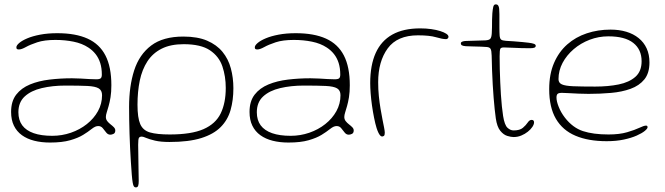

<svg xmlns="http://www.w3.org/2000/svg" viewBox="-20 -602 2966 856"><path d="M203 33.5Q164.5 33.5 132.8 25.5Q101 17.5 77.8 0.8Q54.5 -16 42 -41.8Q29.5 -67.5 29.5 -103Q29.5 -150.5 52.2 -180Q75 -209.5 113.8 -225.5Q152.5 -241.5 201 -247.2Q249.5 -253 301 -253Q320 -253 340.2 -251.8Q360.5 -250.5 378.5 -249.5Q396.5 -248.5 409.5 -248.5Q424 -248.5 429 -253Q434 -257.5 434 -269.5Q434 -298.5 426.8 -321.2Q419.5 -344 406 -361Q392.5 -378 374 -390Q346 -408.5 308 -416.2Q270 -424 227 -424Q178 -424 146.2 -413.5Q114.5 -403 95.2 -392.2Q76 -381.5 64.5 -381.5Q58 -381.5 55.5 -383.5Q53 -385.5 53 -391Q53 -399.5 65.5 -410.2Q78 -421 101.5 -431Q125 -441 159 -447.5Q193 -454 235.5 -454Q317 -454 370.5 -429.8Q424 -405.5 450.2 -354.5Q476.5 -303.5 476.5 -222Q476.5 -191.5 472.8 -168.5Q469 -145.5 464.2 -129Q459.5 -112.5 455.8 -100.8Q452 -89 452 -80.5Q452 -70 458.2 -62Q464.5 -54 473 -47.5Q481.5 -41 487.8 -34.5Q494 -28 494 -20.5Q494 -9 486.2 -5.2Q478.5 -1.5 472 -1.5Q461 -1.5 453.5 -11.2Q446 -21 438.2 -30.5Q430.5 -40 418 -40Q411.5 -40 404.8 -37.2Q398 -34.5 386.5 -25.5Q373 -14.5 350.8 -0.8Q328.5 13 293 23.2Q257.5 33.5 203 33.5ZM213 3.5Q256 3.5 296 -10.2Q336 -24 367.2 -48.8Q398.5 -73.5 416.8 -106.5Q435 -139.5 435 -177.5Q435 -199 420 -208Q405 -217 369.5 -218.8Q334 -220.5 271.5 -220.5Q214 -220.5 166.2 -209.2Q118.5 -198 90.2 -172Q62 -146 62 -101.5Q62 -66.5 79.2 -43.2Q96.5 -20 130.2 -8.2Q164 3.5 213 3.5Z M585.5 233.5Q580.5 233.5 577.2 229.5Q574 225.5 571.8 213.2Q569.5 201 567.5 176.5Q565.5 150 563.5 119.8Q561.5 89.5 560 58Q558.5 26.5 557.5 -5.5Q556.5 -37.5 556 -67.8Q555.5 -98 555.5 -125.5Q555.5 -217.5 578.2 -288.2Q601 -359 654 -399Q707 -439 797.5 -439Q860.5 -439 903.2 -420.8Q946 -402.5 972 -370.8Q998 -339 1009.2 -297.2Q1020.5 -255.5 1020.5 -208.5Q1020.5 -155.5 1008 -111.5Q995.5 -67.5 964.2 -35.8Q933 -4 877.5 13.5Q822 31 735.5 31Q696.5 31 671.2 25Q646 19 632 13Q618 7 612.5 7Q603 7 599.5 12.5Q596 18 596 43.5Q596 53 596.5 76.2Q597 99.5 597.2 126.2Q597.5 153 598 175Q598.5 197 598.5 204.5Q598.5 219 596 226.2Q593.5 233.5 585.5 233.5ZM737 -2.5Q833 -2.5 887.2 -26.2Q941.5 -50 964 -96.5Q986.5 -143 986.5 -210Q986.5 -261.5 971.5 -306Q956.5 -350.5 916 -377.8Q875.5 -405 799 -405Q740.5 -405 700.8 -385Q661 -365 637.2 -328.5Q613.5 -292 603.2 -242.8Q593 -193.5 593 -135Q593 -77 605.2 -48.8Q617.5 -20.5 648.8 -11.5Q680 -2.5 737 -2.5Z M1266 33.5Q1227.5 33.5 1195.8 25.5Q1164 17.5 1140.8 0.8Q1117.5 -16 1105 -41.8Q1092.5 -67.5 1092.5 -103Q1092.5 -150.5 1115.2 -180Q1138 -209.5 1176.8 -225.5Q1215.5 -241.5 1264 -247.2Q1312.5 -253 1364 -253Q1383 -253 1403.2 -251.8Q1423.5 -250.5 1441.5 -249.5Q1459.5 -248.5 1472.5 -248.5Q1487 -248.5 1492 -253Q1497 -257.5 1497 -269.5Q1497 -298.5 1489.8 -321.2Q1482.5 -344 1469 -361Q1455.5 -378 1437 -390Q1409 -408.5 1371 -416.2Q1333 -424 1290 -424Q1241 -424 1209.2 -413.5Q1177.5 -403 1158.2 -392.2Q1139 -381.5 1127.5 -381.5Q1121 -381.5 1118.5 -383.5Q1116 -385.5 1116 -391Q1116 -399.5 1128.5 -410.2Q1141 -421 1164.5 -431Q1188 -441 1222 -447.5Q1256 -454 1298.5 -454Q1380 -454 1433.5 -429.8Q1487 -405.5 1513.2 -354.5Q1539.5 -303.5 1539.5 -222Q1539.5 -191.5 1535.8 -168.5Q1532 -145.5 1527.2 -129Q1522.5 -112.5 1518.8 -100.8Q1515 -89 1515 -80.5Q1515 -70 1521.2 -62Q1527.5 -54 1536 -47.5Q1544.5 -41 1550.8 -34.5Q1557 -28 1557 -20.5Q1557 -9 1549.2 -5.2Q1541.5 -1.5 1535 -1.5Q1524 -1.5 1516.5 -11.2Q1509 -21 1501.2 -30.5Q1493.5 -40 1481 -40Q1474.5 -40 1467.8 -37.2Q1461 -34.5 1449.5 -25.5Q1436 -14.5 1413.8 -0.8Q1391.5 13 1356 23.2Q1320.5 33.5 1266 33.5ZM1276 3.5Q1319 3.5 1359 -10.2Q1399 -24 1430.2 -48.8Q1461.5 -73.5 1479.8 -106.5Q1498 -139.5 1498 -177.5Q1498 -199 1483 -208Q1468 -217 1432.5 -218.8Q1397 -220.5 1334.5 -220.5Q1277 -220.5 1229.2 -209.2Q1181.5 -198 1153.2 -172Q1125 -146 1125 -101.5Q1125 -66.5 1142.2 -43.2Q1159.5 -20 1193.2 -8.2Q1227 3.5 1276 3.5Z M1683.5 6.5Q1679 6.5 1674.8 1.8Q1670.5 -3 1666.5 -11.5Q1662.5 -20 1659 -31Q1653 -50.5 1647.8 -76.8Q1642.5 -103 1638.5 -131.2Q1634.5 -159.5 1632.5 -185.8Q1630.5 -212 1630.5 -231.5Q1630.5 -311.5 1655 -365.8Q1679.5 -420 1729 -447.8Q1778.5 -475.5 1853.5 -475.5Q1880 -475.5 1902.8 -472.2Q1925.5 -469 1942.8 -463.5Q1960 -458 1969.8 -451.5Q1979.5 -445 1979.5 -438Q1979.5 -435.5 1978 -433Q1976.5 -430.5 1974 -429Q1971.5 -427.5 1968.5 -427.5Q1952.5 -427.5 1924 -436Q1895.5 -444.5 1843.5 -444.5Q1751 -444.5 1708.5 -386.2Q1666 -328 1666 -235.5Q1666 -203.5 1669 -173.8Q1672 -144 1676.5 -117.5Q1681 -91 1685.2 -69.5Q1689.5 -48 1692.5 -32.8Q1695.5 -17.5 1695.5 -10.5Q1695.5 1 1691.5 3.8Q1687.5 6.5 1683.5 6.5Z M2270 9Q2258.5 9 2241.8 4Q2225 -1 2210.5 -18.8Q2196 -36.5 2190.5 -74Q2188 -91.5 2185.5 -114.8Q2183 -138 2180.8 -165.8Q2178.5 -193.5 2176.8 -224.2Q2175 -255 2173.8 -287.8Q2172.5 -320.5 2172 -354Q2171.5 -376.5 2167.2 -384Q2163 -391.5 2150 -392.5Q2141 -393.5 2123.2 -394Q2105.5 -394.5 2087 -395Q2068.5 -395.5 2056.5 -396Q2044 -397 2039.2 -400Q2034.5 -403 2034.5 -409Q2034.5 -412 2037.2 -414.2Q2040 -416.5 2046 -418Q2052 -419.5 2061.5 -419.5Q2092.5 -420.5 2110 -421Q2127.5 -421.5 2143.5 -422Q2161 -423 2166.2 -429.5Q2171.5 -436 2172.5 -454Q2173.5 -464.5 2173.5 -480.8Q2173.5 -497 2173.8 -513.8Q2174 -530.5 2175 -542Q2176.5 -561 2179.2 -571.8Q2182 -582.5 2190 -582.5Q2197.5 -582.5 2201 -577.5Q2204.5 -572.5 2205.5 -562.8Q2206.5 -553 2206.5 -538.5Q2206.5 -519.5 2206.5 -504.8Q2206.5 -490 2206.5 -478.8Q2206.5 -467.5 2206.8 -459Q2207 -450.5 2207.5 -444Q2208.5 -430 2214.2 -425.5Q2220 -421 2235.5 -420Q2249.5 -419.5 2270 -417.8Q2290.5 -416 2309.2 -414.5Q2328 -413 2337 -411.5Q2353 -409.5 2360.8 -406.5Q2368.5 -403.5 2368.5 -398Q2368.5 -392 2362.5 -389.5Q2356.5 -387 2343 -387Q2304 -387 2273 -388.8Q2242 -390.5 2226.5 -390.5Q2214 -390.5 2210.8 -384.8Q2207.5 -379 2207.5 -351Q2207.5 -323.5 2208.2 -294.5Q2209 -265.5 2210.2 -236.5Q2211.5 -207.5 2213.2 -180Q2215 -152.5 2217.5 -128.2Q2220 -104 2223 -85Q2229.5 -44.5 2242.5 -32.5Q2255.5 -20.5 2269.5 -20.5Q2297.5 -20.5 2311.2 -32.2Q2325 -44 2332.8 -55.8Q2340.5 -67.5 2350 -67.5Q2355.5 -67.5 2358.2 -64.8Q2361 -62 2361 -56.5Q2361 -47.5 2353.5 -36.2Q2346 -25 2333.2 -14.8Q2320.5 -4.5 2304.2 2.2Q2288 9 2270 9Z M2684.5 27.5Q2603 27.5 2545.8 3.2Q2488.5 -21 2458.5 -72.2Q2428.5 -123.5 2428.5 -204.5Q2428.5 -271.5 2450 -321.2Q2471.5 -371 2509 -404Q2546.5 -437 2596.2 -453.5Q2646 -470 2702 -470Q2740.5 -470 2772.2 -460.5Q2804 -451 2827.2 -432.2Q2850.5 -413.5 2863 -386.2Q2875.5 -359 2875.5 -323.5Q2875.5 -276 2852.8 -248Q2830 -220 2791.2 -206Q2752.5 -192 2704 -187.8Q2655.5 -183.5 2604 -183.5Q2585 -183.5 2560.2 -184.5Q2535.5 -185.5 2514.5 -186.8Q2493.5 -188 2485.5 -188Q2471 -188 2466 -183.5Q2461 -179 2461 -167Q2461 -150.5 2470.8 -125.8Q2480.5 -101 2498.5 -77.5Q2533.5 -32.5 2579 -17.5Q2624.5 -2.5 2693 -2.5Q2742 -2.5 2776 -12.5Q2810 -22.5 2830.5 -32.2Q2851 -42 2860 -42Q2864 -42 2865.5 -40.2Q2867 -38.5 2867 -34.5Q2867 -28.5 2854.5 -18.2Q2842 -8 2818.5 2.5Q2795 13 2761.2 20.2Q2727.5 27.5 2684.5 27.5ZM2633.5 -216Q2691.5 -216 2738.2 -225.5Q2785 -235 2812.8 -259.5Q2840.5 -284 2840.5 -329Q2840.5 -381.5 2803.2 -410.8Q2766 -440 2692 -440Q2649 -440 2609 -424.8Q2569 -409.5 2537.8 -382.8Q2506.5 -356 2488.2 -321.8Q2470 -287.5 2470 -249Q2470 -232.5 2485 -225.8Q2500 -219 2535.8 -217.5Q2571.5 -216 2633.5 -216Z"/></svg>

Font: Gluten Thin
Style: Regular
Weight: 100
Designer: Tyler Finck
Foundry: Etcetera Type Company
Version: Version 1.300